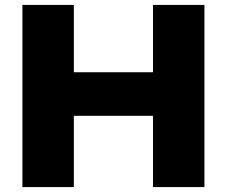

<svg xmlns="http://www.w3.org/2000/svg" viewBox="-20 -760 922 780"><path d="M71 0V-740H280V-466.5H601.5V-740H810.5V0H601.5V-289.5H280V0Z"/></svg>

Font: Encode Sans Expanded ExtraBold
Style: Regular
Weight: 800
Width: 7
Designer: Multiple Designers
Foundry: Impallari Type
Version: Version 2.000